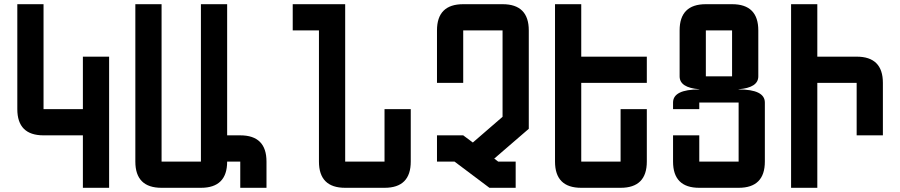

<svg xmlns="http://www.w3.org/2000/svg" viewBox="-20 -895 4290 915"><path d="M62.5 -875H187.5V-375H375V-625H500V0H375V-250H187.5Q62.5 -250 62.5 -375Z M625 -875H750V-125H937.5V-875H1062.5V-250H1125Q1250 -250 1250 -125V0H1125V-125H1062.5Q1062.5 0 937.5 0H750Q625 0 625 -125Z M1500 -750H1375V-875H1625V-125H1812.5V-375H1937.5V-125Q1937.5 0 1812.5 0H1625Q1500 0 1500 -125Z M2187.5 -500H2062.5V-750Q2062.5 -875 2187.5 -875H2375Q2500 -875 2500 -750V-281.2L2335.4 -139.2L2354 -125H2437.5V0H2312.5L2146 -125H2062.5V-250H2187.5L2233.4 -215.8L2375 -338.4V-750H2187.5Z M2625 -875H2750V-625H3062.5V-500H2750V-125H2937.5V-375H3062.5V-125Q3062.5 0 2937.5 0H2750Q2625 0 2625 -125Z M3343.8 -750V-531.2H3468.8V-750ZM3218.8 -750Q3218.8 -875 3343.8 -875H3468.8Q3593.8 -875 3593.8 -750V-531.2Q3593.8 -477.1 3500 -469.7V-468.8Q3625 -468.8 3625 -406.2V-125Q3625 0 3500 0H3312.5Q3187.5 0 3187.5 -125V-250H3312.5V-125H3500V-406.2H3312.5V-375H3187.5V-406.2Q3187.5 -468.8 3312.5 -468.8V-469.7Q3218.8 -477.1 3218.8 -531.2Z M3875 0H3750V-875H3875V-625H4062.5Q4187.5 -625 4187.5 -500V-250H4062.5V-500H3875Z"/></svg>

Font: Oldtimer
Style: Regular
Weight: 400
Designer: GGBotNet
Foundry: GGBotNet
Version: 1.00